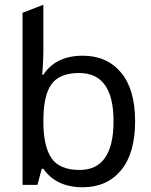

<svg xmlns="http://www.w3.org/2000/svg" viewBox="-20 -780 635 810"><path d="M163 -760V-575Q163 -520 158 -465H163Q216 -545 329 -545Q431 -545 490.5 -474Q550 -403 550 -268Q550 -133 490.5 -61.5Q431 10 329 10Q217 10 163 -68H156L138 0H75V-726ZM314 -472Q231 -472 197 -424.5Q163 -377 163 -271V-267Q163 -163 197 -113Q231 -63 316 -63Q459 -63 459 -269Q459 -472 314 -472Z"/></svg>

Font: Advent Sans Logo
Style: Regular
Weight: 400
Designer: Types & Symbols
Foundry: Types & Symbols
Version: Version 1.002